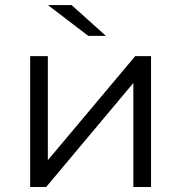

<svg xmlns="http://www.w3.org/2000/svg" viewBox="-20 -751 728 771"><path d="M101.1 0V-525.5H172.1V-107.7L522.9 -525.5H586.5V0H515.5V-417.8L165.3 0ZM334.4 -607 172.5 -730.6H267.5L405.2 -607Z"/></svg>

Font: Montserrat Thin
Style: Regular
Weight: 100
Designer: Julieta Ulanovsky
Foundry: Julieta Ulanovsky
Version: Version 9.000